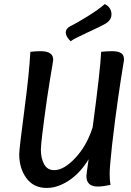

<svg xmlns="http://www.w3.org/2000/svg" viewBox="-20 -919 649 949"><path d="M500 -801Q475 -787 409.5 -757Q344 -727 329 -715Q305 -739 305 -758Q305 -778 328 -790Q356 -803 412.5 -838Q469 -873 498 -899Q531 -882 531 -848Q531 -819 500 -801ZM438 -290Q476 -573 480 -663Q508 -666 533 -666Q563 -666 578 -657Q593 -648 593 -623Q593 -620 586 -579.5Q579 -539 564 -436Q549 -333 534 -203Q522 -93 522 -61Q522 -29 526 -5Q488 3 463 3Q407 3 407 -49Q407 -55 418 -132Q377 -64 321 -27Q265 10 211 10Q146 10 110.5 -38.5Q75 -87 75 -157Q75 -182 100 -371.5Q125 -561 130 -663Q157 -666 181 -666Q243 -666 243 -624Q243 -621 239 -597Q235 -573 227 -525Q219 -477 212 -429Q182 -215 182 -180Q182 -137 198 -107.5Q214 -78 248 -78Q296 -78 352.5 -138.5Q409 -199 438 -290Z"/></svg>

Font: Overlock
Style: Bold Italic
Weight: 700
Designer: Dario Muhafara
Foundry: Dario Manuel Muhafara
Version: Version 1.002